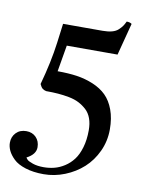

<svg xmlns="http://www.w3.org/2000/svg" viewBox="-85 -588 690 882"><g transform="rotate(10 260.0 -146.5)"><path d="M147.9 -463.9H332Q357.4 -463.9 375.5 -468.8Q393.6 -473.6 404.8 -484.1Q416 -494.6 421.6 -502.7Q427.2 -510.7 434.1 -524.9Q449.2 -524.9 458 -518.1L418.9 -368.2H182.1L161.1 -245.1Q211.4 -245.1 251.5 -239.3Q291.5 -233.4 328.4 -218Q365.2 -202.6 389.9 -178.2Q414.6 -153.8 429.2 -114.5Q443.8 -75.2 443.8 -22.9Q443.8 31.2 421.6 79.1Q399.4 127 362.8 160.2Q326.2 193.4 278.1 212.6Q230 231.9 179.2 231.9Q130.9 231.9 94.2 220.2Q57.6 208.5 38.6 189.9Q19.5 171.4 10.7 152.8Q2 134.3 2 116.2Q2 88.4 20 69.6Q38.1 50.8 67.9 50.8Q95.7 50.8 113.3 68.8Q130.9 86.9 130.9 115.2Q130.9 131.8 120.4 145.5Q109.9 159.2 88.9 169.9Q91.3 174.3 96.7 179.9Q102.1 185.5 123 192.9Q144 200.2 173.8 200.2Q199.7 200.2 223.6 194.1Q247.6 188 270.8 173.1Q293.9 158.2 311 135.7Q328.1 113.3 338.6 77.6Q349.1 42 349.1 -2.9Q349.1 -33.7 340.6 -57.4Q332 -81.1 315.7 -96.2Q299.3 -111.3 279.5 -121.6Q259.8 -131.8 232.9 -137Q206.1 -142.1 181.2 -144Q156.2 -146 125 -146Q113.8 -148.4 107.2 -154.1Q100.6 -159.7 94.2 -173.8Q124.5 -283.2 136.2 -373.5Q147.9 -463.9 147.9 -463.9Z"/></g></svg>

Font: Jacques Francois
Style: Regular
Weight: 400
Designer: Manvel Shmavonyan, Alexei Vanyashin
Foundry: Cyreal (www.cyreal.org)
Version: Version 1.003